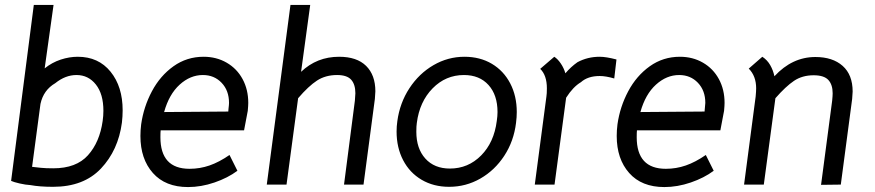

<svg xmlns="http://www.w3.org/2000/svg" viewBox="-20 -747 3544 778"><path d="M103 3Q84 2 60 -3.5Q36 -9 25 -14L117 -727H197L161 -470Q191 -494 226 -505.5Q261 -517 295 -517Q379 -517 428 -456.5Q477 -396 477 -300Q477 -276 474 -250Q459 -138 389 -64Q319 10 195 10Q141 10 103 3ZM396 -257Q399 -278 399 -298Q399 -366 368.5 -404.5Q338 -443 290 -443Q245 -443 204 -410Q156 -382 144 -326L110 -71L146 -67Q165 -65 196 -65Q289 -65 336.5 -118Q384 -171 396 -257Z M630 -191Q630 -63 748 -63Q790 -63 829 -76.5Q868 -90 910 -119L942 -55Q903 -26 849 -7.5Q795 11 742 11Q650 11 599.5 -46Q549 -103 549 -196Q549 -219 552 -243Q562 -314 595.5 -377Q629 -440 683 -478.5Q737 -517 805 -517Q857 -517 898.5 -493Q940 -469 963 -426.5Q986 -384 986 -330Q986 -320 984 -298Q977 -258 969 -219H631Q630 -210 630 -191ZM905 -295 906 -307Q908 -323 908 -330Q908 -380 878 -411.5Q848 -443 802 -443Q751 -443 708 -404Q665 -365 645 -293Z M1237 -727 1200 -456Q1264 -517 1354 -517Q1426 -517 1463.5 -480Q1501 -443 1501 -377Q1501 -368 1499 -346L1453 1H1374L1418 -339Q1420 -361 1420 -369Q1420 -405 1403 -424Q1386 -443 1346 -443Q1299 -443 1264.5 -420.5Q1230 -398 1188 -349L1141 1H1061L1157 -727Z M1587 -214Q1587 -235 1590 -256Q1600 -330 1639 -389.5Q1678 -449 1736.5 -483Q1795 -517 1862 -517Q1925 -517 1973 -488.5Q2021 -460 2047.5 -409Q2074 -358 2074 -293Q2074 -272 2071 -249Q2062 -175 2023.5 -116Q1985 -57 1926.5 -23.5Q1868 10 1800 10Q1737 10 1688.5 -18.5Q1640 -47 1613.5 -98Q1587 -149 1587 -214ZM1993 -257Q1996 -277 1996 -293Q1996 -362 1959.5 -402.5Q1923 -443 1860 -443Q1786 -443 1733 -389Q1680 -335 1669 -249Q1667 -237 1667 -213Q1667 -145 1703.5 -104.5Q1740 -64 1803 -64Q1877 -64 1929.5 -117Q1982 -170 1993 -257Z M2478 -506 2469 -429Q2435 -439 2410 -439Q2362 -439 2334 -414Q2302 -395 2274 -351L2227 1H2147L2194 -355Q2196 -367 2196 -389Q2196 -442 2169 -468L2226 -517Q2240 -508 2252.5 -489.5Q2265 -471 2271 -450Q2293 -476 2320 -495Q2361 -517 2410 -517Q2436 -517 2478 -506Z M2560 -191Q2560 -63 2678 -63Q2720 -63 2759 -76.5Q2798 -90 2840 -119L2872 -55Q2833 -26 2779 -7.5Q2725 11 2672 11Q2580 11 2529.5 -46Q2479 -103 2479 -196Q2479 -219 2482 -243Q2492 -314 2525.5 -377Q2559 -440 2613 -478.5Q2667 -517 2735 -517Q2787 -517 2828.5 -493Q2870 -469 2893 -426.5Q2916 -384 2916 -330Q2916 -320 2914 -298Q2907 -258 2899 -219H2561Q2560 -210 2560 -191ZM2835 -295 2836 -307Q2838 -323 2838 -330Q2838 -380 2808 -411.5Q2778 -443 2732 -443Q2681 -443 2638 -404Q2595 -365 2575 -293Z M3044 -389Q3044 -439 3014 -469L3069 -517Q3089 -504 3101 -483Q3113 -462 3118 -438Q3190 -516 3284 -516Q3354 -516 3394.5 -480Q3435 -444 3435 -376Q3435 -368 3433 -346L3387 1L3307 2L3352 -339Q3354 -359 3354 -369Q3354 -404 3336.5 -423Q3319 -442 3277 -442Q3231 -442 3197.5 -419.5Q3164 -397 3122 -349L3075 1H2995L3042 -356Q3044 -378 3044 -389Z"/></svg>

Font: Bellota Text
Style: Bold Italic
Weight: 700
Italic angle: -7.5°
Designer: Kemie Guaida
Foundry: Kemie Guaida
Version: Version 4.001